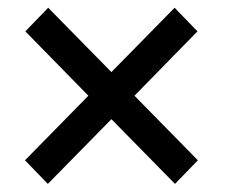

<svg xmlns="http://www.w3.org/2000/svg" viewBox="-20 -568 573 488"><path d="M43.5 -160.6 204.6 -324.7 44.4 -488.3 102.5 -548.3 263.2 -384.8 423.8 -548.3 481.9 -488.3 321.8 -324.7 482.9 -160.6 424.8 -100.6 263.2 -265.1 101.6 -100.6Z"/></svg>

Font: Roboto
Style: Regular
Weight: 400
Designer: Google
Version: Version 2.134; 2016; ttfautohint (v1.6)